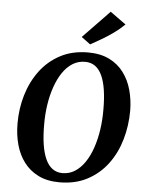

<svg xmlns="http://www.w3.org/2000/svg" viewBox="-64 -1050 850 1111"><g transform="rotate(5 360.5 -494.5)"><path d="M323.5 10Q252.5 10 201.2 -15.2Q150 -40.5 117 -84.2Q84 -128 68.2 -185.5Q52.5 -243 52.5 -307.5Q52 -394 75.8 -473.8Q99.5 -553.5 146.5 -616.5Q193.5 -679.5 263 -716.2Q332.5 -753 424 -753Q495.5 -753 547 -727.8Q598.5 -702.5 631.2 -658.5Q664 -614.5 679.5 -558Q695 -501.5 695.5 -439Q695.5 -351.5 672.2 -270.8Q649 -190 602 -127Q555 -64 485.2 -27Q415.5 10 323.5 10ZM336 -44.5Q376 -44.5 408.2 -65Q440.5 -85.5 465.5 -122.2Q490.5 -159 507.2 -208Q524 -257 532.5 -314.2Q541 -371.5 540.5 -433Q540.5 -495.5 533 -544.8Q525.5 -594 510 -628Q494.5 -662 470 -679.8Q445.5 -697.5 411 -697.5Q371.5 -697.5 339 -677.2Q306.5 -657 281.8 -620.5Q257 -584 240 -535.2Q223 -486.5 214.5 -430Q206 -373.5 206.5 -313Q206.5 -249.5 214.2 -199.5Q222 -149.5 237.8 -115Q253.5 -80.5 278 -62.5Q302.5 -44.5 336 -44.5ZM431 -800.5 379 -839 533.5 -999 625 -933Q595.5 -904 560.5 -879.2Q525.5 -854.5 491.5 -834.8Q457.5 -815 431 -800.5Z"/></g></svg>

Font: Merriweather 28pt
Style: Bold Italic
Weight: 700
Italic angle: -7.8°
Version: Version 2.101